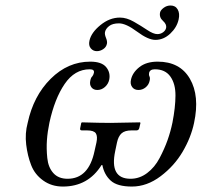

<svg xmlns="http://www.w3.org/2000/svg" viewBox="-20 -666 733 698"><path d="M416 -602.1Q440.4 -602.1 466.8 -586.9Q493.2 -571.8 515.4 -556.9Q537.6 -542 552.2 -542Q563.5 -542 572.8 -548.6Q582 -555.2 584 -564.9Q586.4 -577.6 572.3 -590.3Q558.1 -603 562 -621.1Q564 -629.4 575.2 -637.7Q586.4 -646 600.1 -646Q617.7 -646 626 -631.6Q634.3 -617.2 629.4 -595.2Q623 -566.4 598.9 -543.7Q574.7 -521 544.9 -521Q518.6 -521 478.3 -551Q438 -581.1 412.6 -581.1Q389.2 -581.1 376.7 -571.3Q364.3 -561.5 361.8 -549.8Q359.9 -541.5 365.2 -528.6Q370.6 -515.6 368.7 -506.8Q366.2 -494.6 355.2 -487.3Q344.2 -480 332 -480Q318.8 -480 310.1 -490.2Q301.3 -500.5 305.2 -518.1Q311.5 -547.4 345 -574.7Q378.4 -602.1 416 -602.1ZM330.6 -147.9Q335.4 -170.4 328.4 -181.2Q321.3 -191.9 296.9 -191.9H277.8Q269.5 -191.9 271.5 -200.2L275.4 -219.2L277.8 -221.2Q345.7 -219.2 381.8 -219.2L488.8 -221.2L490.7 -219.2L486.3 -200.2Q484.4 -192.4 476.6 -191.9H458Q434.1 -191.9 422.1 -181.4Q410.2 -170.9 405.3 -147.9L398.9 -117.2Q377.4 -16.1 454.6 -16.1Q487.3 -16.1 514.9 -36.9Q542.5 -57.6 560.3 -91.6Q578.1 -125.5 589.1 -156.5Q600.1 -187.5 606.9 -220.2Q617.7 -275.4 617.9 -318.4Q618.2 -361.3 599.4 -387.7Q580.6 -414.1 543 -414.1Q524.9 -414.1 522 -400.9Q520.5 -394 523.4 -388.2Q526.4 -382.3 523.9 -372.1Q521 -357.9 509.5 -348.4Q498 -338.9 483.2 -338.9Q468.3 -338.9 460.4 -349.6Q452.6 -360.4 456.1 -376Q461.4 -401.9 486.6 -421.9Q511.7 -441.9 553.2 -441.9Q634.3 -441.9 670.4 -379.6Q706.5 -317.4 685.5 -219.2Q674.3 -166 644 -114.5Q613.8 -63 564 -25.4Q514.2 12.2 459.5 12.2Q406.2 12.2 382.6 -9.3Q358.9 -30.8 352.1 -65.9H349.1Q300.3 12.2 208.5 12.2Q167.5 12.2 137 -9.8Q106.4 -31.7 93.3 -65.7Q80.1 -99.6 75.2 -140.4Q70.3 -181.2 80.6 -219.2Q101.6 -317.4 164.3 -379.6Q227.1 -441.9 308.1 -441.9Q349.6 -441.9 366 -421.9Q382.3 -401.9 377 -376Q373.5 -360.4 361.3 -349.6Q349.1 -338.9 334 -338.9Q319.8 -338.9 312.5 -348.4Q305.2 -357.9 308.1 -372.1Q310.5 -384.3 315.4 -388.2Q319.3 -392.6 321.3 -400.9Q322.8 -407.2 319.3 -410.6Q315.9 -414.1 306.2 -414.1Q251.5 -414.1 215.1 -360.8Q178.7 -307.6 159.7 -220.2Q152.8 -187.5 150.6 -156.5Q148.4 -125.5 151.9 -91.6Q155.3 -57.6 173.8 -36.9Q192.4 -16.1 225.6 -16.1Q302.7 -16.1 323.7 -117.2Z"/></svg>

Font: Linux Biolinum
Style: Italic
Weight: 400
Italic angle: -12°
Designer: Philipp H. Poll
Foundry: Philipp H. Poll
Version: Version 1.1.3 ; ttfautohint (v0.9)